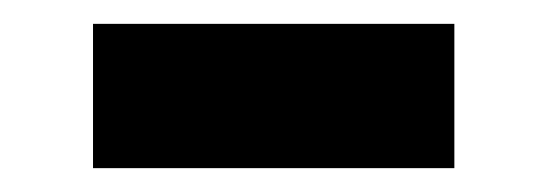

<svg xmlns="http://www.w3.org/2000/svg" viewBox="-20 -355 458 161"><path d="M58 -214V-335H361V-214Z"/></svg>

Font: Oxford Sans
Style: Bold
Weight: 700
Designer: Matt McInerney, Pablo Impallari, Rodrigo Fuenzalida
Foundry: Matt McInerney, Pablo Impallari, Rodrigo Fuenzalida
Version: Version 3.000g; ttfautohint (v1.5) -l 8 -r 28 -G 28 -x 14 -D